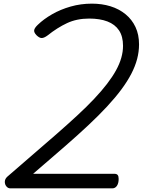

<svg xmlns="http://www.w3.org/2000/svg" viewBox="-20 -1035 784 1055"><path d="M37 0Q24 0 15 -11Q6 -22 6.5 -37Q7 -52 20 -64L288 -296Q352 -352 404.5 -400.5Q457 -449 497.5 -492Q538 -535 568 -574Q598 -613 617.5 -648.5Q637 -684 646.5 -717.5Q656 -751 656 -783Q656 -835 634 -868Q612 -901 570.5 -917Q529 -933 470 -933Q402 -933 348.5 -908Q295 -883 241 -840Q222 -826 209 -826Q196 -826 180 -842Q165 -858 168 -870.5Q171 -883 188 -899Q220 -930 266 -956.5Q312 -983 368 -999Q424 -1015 485 -1015Q540 -1015 587 -1000.5Q634 -986 669.5 -957Q705 -928 724.5 -886.5Q744 -845 744 -791Q744 -751 733.5 -711Q723 -671 701.5 -629.5Q680 -588 647 -543.5Q614 -499 569 -450.5Q524 -402 466.5 -348Q409 -294 339 -233L162 -80H609Q621 -80 626.5 -73.5Q632 -67 632 -52Q632 -28 622.5 -14Q613 0 597 0Z"/></svg>

Font: Playwrite ZA
Style: Regular
Weight: 400
Designer: Veronika Burian, José Scaglione
Foundry: TypeTogether
Version: Version 1.002